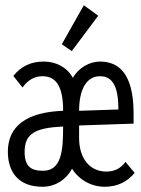

<svg xmlns="http://www.w3.org/2000/svg" viewBox="-20 -702 540 733"><path d="M254 -507 355 -642 300 -682 216 -533ZM142 11C190 11 232 -15 255 -58C282 -15 329 11 380 11C427 11 465 -7 494 -42L459 -84C441 -59 417 -47 386 -47C322 -47 282 -98 282 -175V-223L490 -230V-268C490 -392 453 -467 362 -467C322 -467 281 -444 258 -405C237 -444 195 -467 147 -467C98 -467 60 -449 31 -412L66 -368C87 -397 112 -411 142 -411C198 -411 221 -366 221 -279C81 -274 10 -220 10 -123C10 -48 48 11 142 11ZM282 -279C282 -364 312 -411 362 -411C412 -411 432 -368 432 -284ZM144 -50C99 -50 74 -66 74 -122C74 -192 114 -214 221 -219C221 -127 215 -50 144 -50Z"/></svg>

Font: Inconsolata Thin
Style: Regular
Weight: 100
Monospace: yes
Designer: Raph Levien, Cyreal, Brenton Simpson
Foundry: Raph Levien, Cyreal, Google
Version: Version 3.100